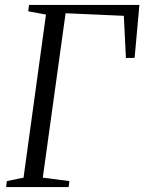

<svg xmlns="http://www.w3.org/2000/svg" viewBox="-20 -763 588 783"><path d="M5 0 8 -24.5 76 -38.5 167.5 -703.5 95 -717 98.5 -743H548.5L529 -527L493.5 -526.5L485 -698.5L247.5 -709L154.5 -38.5L263 -24.5L260 0Z"/></svg>

Font: Merriweather 96pt Light
Style: Italic
Weight: 300
Italic angle: -7.8°
Version: Version 2.101